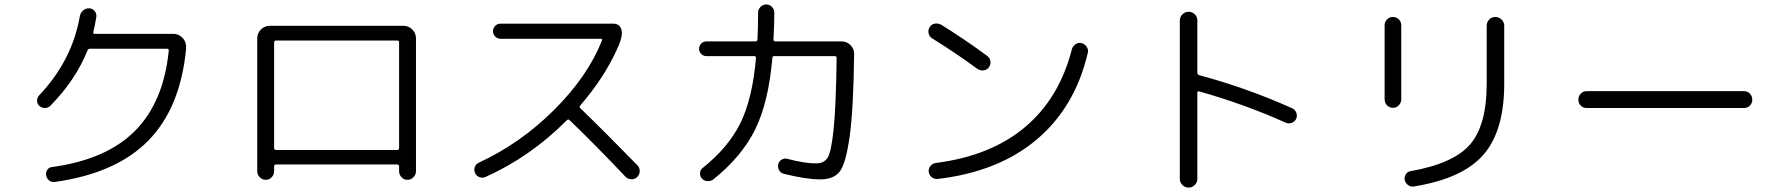

<svg xmlns="http://www.w3.org/2000/svg" viewBox="-20 -810 8040 867"><path d="M207 -332Q197.3 -322.3 182.6 -322.3Q168 -322.3 157.2 -332Q147.5 -341.8 147.5 -355.5Q147.5 -369.1 157.2 -379.9Q305.7 -536.1 340.8 -738.3Q343.8 -752.9 356 -763.2Q368.2 -773.4 383.3 -772.5Q398.4 -771.5 407.7 -759.8Q417 -748 415 -733.4Q407.2 -687.5 401.4 -665Q399.4 -657.2 408.2 -657.2H762.7Q786.1 -657.2 803.2 -640.1Q820.3 -623 820.3 -599.6V-589.8Q794.9 -323.2 649.9 -175.3Q504.9 -27.3 227.5 11.7Q213.9 13.7 202.6 5.4Q191.4 -2.9 188.5 -17.6Q185.5 -31.2 193.4 -43Q201.2 -54.7 214.8 -55.7Q460 -88.9 589.4 -218.8Q718.8 -348.6 742.2 -582Q742.2 -589.8 734.4 -589.8H385.7Q377.9 -589.8 375 -582Q321.3 -448.2 207 -332Z M1217.8 -618.2V-141.6Q1217.8 -132.8 1226.6 -132.8H1773.4Q1782.2 -132.8 1782.2 -141.6V-618.2Q1782.2 -627 1773.4 -627H1226.6Q1217.8 -627 1217.8 -618.2ZM1141.6 -37.1V-636.7Q1141.6 -660.2 1158.2 -676.8Q1174.8 -693.4 1198.2 -693.4H1801.8Q1825.2 -693.4 1841.8 -676.8Q1858.4 -660.2 1858.4 -636.7V-37.1Q1858.4 -21.5 1847.2 -9.8Q1835.9 2 1819.8 2Q1803.7 2 1793 -9.8Q1782.2 -21.5 1782.2 -37.1V-57.6Q1782.2 -66.4 1773.4 -67.4H1226.6Q1217.8 -67.4 1217.8 -57.6V-37.1Q1217.8 -21.5 1207 -9.8Q1196.3 2 1180.2 2Q1164.1 2 1152.8 -9.8Q1141.6 -21.5 1141.6 -37.1Z M2171.9 -10.7Q2159.2 -4.9 2145 -10.3Q2130.9 -15.6 2125 -28.8Q2119.1 -42 2124 -55.7Q2128.9 -69.3 2141.6 -75.2Q2330.1 -162.1 2481.9 -313.5Q2633.8 -464.8 2698.2 -627Q2702.1 -634.8 2693.4 -634.8H2240.2Q2226.6 -634.8 2216.3 -645Q2206.1 -655.3 2206.1 -668.9Q2206.1 -682.6 2215.8 -692.9Q2225.6 -703.1 2240.2 -703.1H2751Q2768.6 -703.1 2779.3 -690.4Q2801.8 -661.1 2766.6 -588.9Q2764.6 -584 2763.7 -582Q2705.1 -455.1 2599.6 -333Q2594.7 -326.2 2600.6 -321.3Q2715.8 -210 2858.4 -63.5Q2869.1 -52.7 2868.7 -37.1Q2868.2 -21.5 2857.4 -10.7Q2846.7 0 2831.1 -0.5Q2815.4 -1 2804.7 -11.7Q2660.2 -164.1 2551.8 -267.6Q2545.9 -273.4 2539.1 -266.6Q2375 -101.6 2171.9 -10.7Z M3169.9 -556.6Q3156.2 -556.6 3146.5 -566.4Q3136.7 -576.2 3136.7 -589.8Q3136.7 -603.5 3146.5 -613.3Q3156.2 -623 3169.9 -623H3390.6Q3399.4 -623 3400.4 -630.9Q3403.3 -687.5 3403.3 -752.9Q3403.3 -767.6 3414.1 -778.8Q3424.8 -790 3439.9 -790Q3455.1 -790 3465.8 -778.8Q3476.6 -767.6 3476.6 -752.9Q3476.6 -707 3472.7 -630.9Q3472.7 -623 3481.4 -623H3780.3Q3803.7 -623 3820.3 -606.4Q3836.9 -589.8 3836.9 -567.4Q3834 -314.5 3816.4 -191.4Q3798.8 -68.4 3771 -34.2Q3743.2 0 3684.6 0Q3620.1 0 3518.6 -25.4Q3504.9 -29.3 3498 -41.5Q3491.2 -53.7 3494.1 -67.9Q3497.1 -82 3509.8 -89.4Q3522.5 -96.7 3535.2 -92.8Q3617.2 -71.3 3667 -72.3Q3700.2 -72.3 3716.8 -97.2Q3733.4 -122.1 3744.1 -224.6Q3754.9 -327.1 3757.8 -538.1V-547.9Q3757.8 -556.6 3750 -556.6H3476.6Q3467.8 -556.6 3467.8 -548.8Q3450.2 -346.7 3389.6 -224.6Q3329.1 -102.5 3201.2 0Q3189.5 8.8 3174.3 7.8Q3159.2 6.8 3149.4 -3.9Q3140.6 -13.7 3141.1 -28.3Q3141.6 -43 3153.3 -51.8Q3269.5 -144.5 3323.7 -254.9Q3377.9 -365.2 3393.6 -547.9Q3393.6 -556.6 3386.7 -556.6Z M4864.3 -615.2Q4878.9 -611.3 4887.7 -597.7Q4896.5 -584 4891.6 -569.3Q4834 -325.2 4661.1 -179.7Q4488.3 -34.2 4214.8 -2Q4200.2 0 4188 -9.3Q4175.8 -18.6 4173.8 -33.7Q4171.9 -48.8 4181.6 -60.5Q4191.4 -72.3 4206.1 -74.2Q4453.1 -105.5 4608.4 -235.8Q4763.7 -366.2 4820.3 -587.9Q4824.2 -602.5 4837.4 -610.8Q4850.6 -619.1 4864.3 -615.2ZM4189.5 -636.7Q4176.8 -644.5 4173.3 -659.2Q4169.9 -673.8 4177.7 -687Q4185.5 -700.2 4200.7 -703.1Q4215.8 -706.1 4230.5 -698.2Q4334 -633.8 4436.5 -558.6Q4449.2 -549.8 4452.1 -534.7Q4455.1 -519.5 4445.8 -506.8Q4436.5 -494.1 4421.9 -492.2Q4407.2 -490.2 4393.6 -499Q4303.7 -565.4 4189.5 -636.7Z M5347.7 37.1Q5331.1 37.1 5319.3 25.4Q5307.6 13.7 5307.6 -2V-717.8Q5307.6 -733.4 5319.3 -745.1Q5331.1 -756.8 5347.7 -756.8Q5363.3 -756.8 5375 -745.6Q5386.7 -734.4 5386.7 -717.8V-482.4Q5386.7 -473.6 5394.5 -470.7Q5607.4 -414.1 5814.5 -321.3Q5828.1 -315.4 5833.5 -301.3Q5838.9 -287.1 5833 -273.4Q5827.1 -260.7 5813 -255.4Q5798.8 -250 5786.1 -255.9Q5601.6 -338.9 5394.5 -397.5Q5386.7 -399.4 5386.7 -390.6V-2Q5386.7 13.7 5375 25.4Q5363.3 37.1 5347.7 37.1Z M6363.3 32.2Q6349.6 34.2 6337.9 25.4Q6326.2 16.6 6323.2 2.9Q6320.3 -10.7 6328.1 -22.9Q6335.9 -35.2 6349.6 -37.1Q6543.9 -71.3 6618.7 -158.2Q6693.4 -245.1 6693.4 -431.6V-694.3Q6693.4 -710 6704.6 -721.7Q6715.8 -733.4 6732.4 -733.4Q6749 -733.4 6760.7 -721.7Q6772.5 -710 6772.5 -694.3V-431.6Q6772.5 -218.8 6678.2 -110.8Q6584 -2.9 6363.3 32.2ZM6232.4 -362.3V-695.3Q6232.4 -710.9 6243.2 -722.2Q6253.9 -733.4 6270 -733.4Q6286.1 -733.4 6296.9 -722.2Q6307.6 -710.9 6307.6 -695.3V-362.3Q6307.6 -346.7 6296.9 -335Q6286.1 -323.2 6270 -323.2Q6253.9 -323.2 6243.2 -334.5Q6232.4 -345.7 6232.4 -362.3Z M7144.5 -322.3Q7128.9 -322.3 7118.2 -333Q7107.4 -343.8 7107.4 -359.9Q7107.4 -376 7118.2 -387.2Q7128.9 -398.4 7144.5 -398.4H7855.5Q7871.1 -398.4 7881.8 -387.2Q7892.6 -376 7892.6 -359.9Q7892.6 -343.8 7881.8 -333Q7871.1 -322.3 7855.5 -322.3Z"/></svg>

Font: Rounded Mgen+ 2m regular
Style: Regular
Weight: 400
Designer: [Source Han Sans]
Ryoko NISHIZUKA  (kana & ideographs); Paul D. Hunt (Latin, Greek & Cyrillic); Wenlong ZHANG  (bopomofo
Version: Version 1.059.20150602